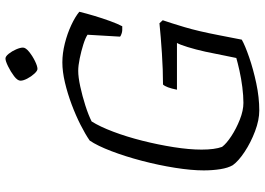

<svg xmlns="http://www.w3.org/2000/svg" viewBox="-153 -815 968 702"><g transform="rotate(-90 331.0 -464.0)"><path d="M278 0Q243 0 202 -15.5Q161 -31 127 -53.5Q93 -76 78 -97Q68 -114 63.5 -142.5Q59 -171 59 -203Q59 -248 68.5 -308Q78 -368 94 -429Q110 -490 129.5 -541Q149 -592 168 -620Q191 -636 225.5 -653.5Q260 -671 300 -686Q340 -701 380 -710.5Q420 -720 454 -720Q487 -720 523 -711Q559 -702 590 -687.5Q621 -673 639 -658Q633 -633 624 -603Q615 -573 605 -545.5Q595 -518 586 -501Q570 -500 560.5 -503Q551 -506 548 -509L555 -628Q543 -636 519 -643.5Q495 -651 468.5 -656.5Q442 -662 423 -662Q400 -662 365.5 -654.5Q331 -647 296.5 -636Q262 -625 238 -613Q219 -583 200.5 -534Q182 -485 167.5 -427.5Q153 -370 144 -313Q135 -256 135 -211Q135 -163 145 -136Q157 -120 184.5 -102Q212 -84 245 -71Q278 -58 306 -58Q332 -58 363.5 -62Q395 -66 424 -72.5Q453 -79 470 -84L493 -197Q501 -233 510 -262Q519 -291 525 -301H354Q362 -341 373 -352Q426 -352 487 -356Q548 -360 597 -365L608 -353Q598 -324 583 -274Q568 -224 553 -146L537 -64Q516 -52 472.5 -37Q429 -22 377.5 -11Q326 0 278 0ZM430 -811Q423 -811 412.5 -822.5Q402 -834 394.5 -848.5Q387 -863 387 -873Q387 -884 403.5 -896.5Q420 -909 439.5 -918.5Q459 -928 468 -928Q476 -928 485.5 -916Q495 -904 501.5 -889Q508 -874 508 -864Q508 -854 492.5 -841.5Q477 -829 458.5 -820Q440 -811 430 -811Z"/></g></svg>

Font: Texturina Thin
Style: Italic
Weight: 100
Italic angle: -11°
Designer: Guillermo Torres Carreño
Foundry: Omnibus-Type
Version: Version 1.002; ttfautohint (v1.8.3)